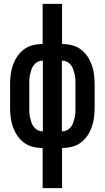

<svg xmlns="http://www.w3.org/2000/svg" viewBox="-20 -755 540 990"><path d="M200 215V8H198Q172 8 147.5 1.5Q123 -5 103 -20Q83 -35 69 -56Q55 -77 46.5 -101Q38 -125 35 -150Q32 -175 32 -200V-320Q32 -345 35 -370Q38 -395 46.5 -419Q55 -443 69 -464Q83 -485 103 -500Q123 -515 147.5 -521.5Q172 -528 198 -528H200V-735H300V-528H302Q328 -528 352.5 -521.5Q377 -515 397 -500Q417 -485 431 -464Q445 -443 453.5 -419Q462 -395 465 -370Q468 -345 468 -320V-200Q468 -175 465 -150Q462 -125 453.5 -101Q445 -77 431 -56Q417 -35 397 -20Q377 -5 352.5 1.5Q328 8 302 8H300V215ZM198 -78H201V-442H198Q185 -442 173 -435.5Q161 -429 153.5 -418.5Q146 -408 142 -396Q138 -384 135 -371.5Q132 -359 131.5 -346Q131 -333 131 -320V-200Q131 -187 131.5 -174Q132 -161 135 -148.5Q138 -136 142 -124Q146 -112 153.5 -101.5Q161 -91 173 -84.5Q185 -78 198 -78ZM299 -78H302Q315 -78 327 -84.5Q339 -91 346.5 -101.5Q354 -112 358 -124Q362 -136 365 -148.5Q368 -161 368.5 -174Q369 -187 369 -200V-320Q369 -333 368.5 -346Q368 -359 365 -371.5Q362 -384 358 -396Q354 -408 346.5 -418.5Q339 -429 327 -435.5Q315 -442 302 -442H299Z"/></svg>

Font: Iosevka Term Semibold
Style: Regular
Weight: 600
Monospace: yes
Designer: Belleve Invis
Foundry: Belleve Invis
Version: Version 31.4.0